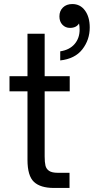

<svg xmlns="http://www.w3.org/2000/svg" viewBox="-20 -930 530 950"><path d="M247 0Q180 0 148 -30Q116 -60 116 -139V-478H27V-553H116V-763H201V-553H325V-478H201V-156Q201 -127 205 -110.5Q209 -94 223 -84.5Q237 -75 267 -75H324V0ZM278 -676Q324 -683 349 -712Q374 -741 374 -784Q374 -799 371 -814Q358 -792 326 -792Q304 -792 289 -807.5Q274 -823 274 -849Q274 -876 291.5 -893Q309 -910 338 -910Q377 -910 400.5 -878Q424 -846 424 -794Q424 -733 387.5 -686Q351 -639 278 -631Z"/></svg>

Font: Open Sauce One
Style: Regular
Weight: 400
Designer: Alfredo Marco Pradil
Foundry: Creative Sauce Fz LLC
Version: Version 1.477